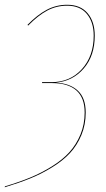

<svg xmlns="http://www.w3.org/2000/svg" viewBox="-32 -710 447 809"><path d="M251 -689.9Q307.1 -689.9 337.2 -654.3Q367.2 -618.7 367.2 -559.6Q367.2 -475.1 321 -421.6Q274.9 -368.2 203.6 -361.8Q262.7 -358.9 295.9 -328.1Q329.1 -297.4 329.1 -235.8Q329.1 -184.6 311 -141.1Q293 -97.7 263.2 -65.4Q233.4 -33.2 188.2 -5.4Q143.1 22.5 95.5 41.7Q47.9 61 -12.2 79.1L-11.2 75.2Q47.9 57.6 94.7 38.3Q141.6 19 186 -8.5Q230.5 -36.1 259.8 -68.1Q289.1 -100.1 306.9 -142.8Q324.7 -185.5 324.7 -235.8Q324.7 -298.3 289.6 -329.1Q254.4 -359.9 187.5 -359.9H145L145.5 -363.8H184.6Q263.2 -363.8 313 -418.7Q362.8 -473.6 362.8 -559.6Q362.8 -616.7 334 -651.4Q305.2 -686 250.5 -686Q205.6 -686 166.7 -665.3Q127.9 -644.5 86.4 -602.1L84 -605.5Q125.5 -647.9 165.3 -668.9Q205.1 -689.9 251 -689.9Z"/></svg>

Font: Fira Sans Compressed Four
Style: Italic
Weight: 100
Width: 3
Italic angle: -8°
Designer: Carrois Corporate & Edenspiekermann AG
Foundry: Carrois Corporate GbR & Edenspiekermann AG
Version: Version 4.203;PS 004.203;hotconv 1.0.88;makeotf.lib2.5.64775